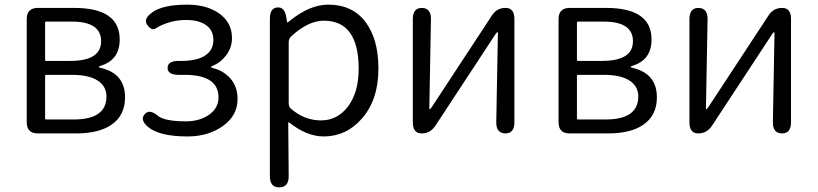

<svg xmlns="http://www.w3.org/2000/svg" viewBox="-20 -574 3518 826"><path d="M143 0Q95 0 95 -48V-492Q95 -540 143 -540H299Q495 -540 495 -404Q495 -316 413 -291Q405 -288 405 -286Q405 -284 413 -282Q518 -258 518 -155Q518 -77 459 -37Q405 0 307 0ZM174 -65Q174 -60 179 -60H297Q438 -60 438 -159Q438 -203 400 -227.5Q362 -252 290 -252H179Q174 -252 174 -247ZM174 -317Q174 -312 179 -312H282Q415 -312 415 -396.5Q415 -481 290 -481H179Q174 -481 174 -476Z M787 13Q667 13 618 -27Q581 -58 602 -82Q622 -107 659 -76Q688 -52 780 -52Q839 -52 879.5 -80.5Q920 -109 920 -155Q920 -252 774 -252H749Q701 -252 701 -282Q701 -312 749 -312H761Q828 -312 863 -335.5Q898 -359 898 -401.5Q898 -444 866.5 -466Q835 -488 782 -488Q736 -488 699 -475Q668 -464 650.5 -452Q633 -440 614 -466Q595 -492 634 -520Q679 -554 786 -554Q867 -554 920 -518Q978 -479 978 -410Q978 -370 954 -337.5Q930 -305 897 -292Q888 -288 888 -285.5Q888 -283 896 -281Q939 -271 969 -239Q1002 -203 1002 -148Q1002 -77 939 -32Q876 13 787 13Z M1181 232Q1141 232 1141 184V-493Q1141 -540 1174 -542Q1206 -544 1212 -497L1214 -483Q1215 -477 1216.5 -477Q1218 -477 1230 -487Q1314 -554 1392 -554Q1496 -554 1552 -480Q1608 -406 1608 -279Q1608 -145 1537 -64Q1470 13 1372 13Q1300 13 1224 -47Q1220 -50 1220 -45L1222 184Q1222 232 1181 232ZM1523 -278Q1523 -485 1373 -485Q1306 -485 1232 -417Q1222 -407 1222 -393V-129Q1222 -115 1232 -106Q1290 -56 1361 -56Q1432 -56 1477.5 -116.5Q1523 -177 1523 -278Z M1794 0Q1756 0 1756 -48V-492Q1756 -540 1795 -540Q1835 -539 1834 -491L1827 -109Q1827 -104 1829 -104Q1831 -104 1838 -114L2096 -507Q2117 -540 2155 -540Q2193 -540 2193 -492V-48Q2193 0 2154 0Q2114 -1 2115 -49L2122 -431Q2122 -436 2120 -436Q2118 -436 2111 -426L1853 -33Q1831 0 1794 0Z M2431 0Q2383 0 2383 -48V-492Q2383 -540 2431 -540H2587Q2783 -540 2783 -404Q2783 -316 2701 -291Q2693 -288 2693 -286Q2693 -284 2701 -282Q2806 -258 2806 -155Q2806 -77 2747 -37Q2693 0 2595 0ZM2462 -65Q2462 -60 2467 -60H2585Q2726 -60 2726 -159Q2726 -203 2688 -227.5Q2650 -252 2578 -252H2467Q2462 -252 2462 -247ZM2462 -317Q2462 -312 2467 -312H2570Q2703 -312 2703 -396.5Q2703 -481 2578 -481H2467Q2462 -481 2462 -476Z M2984 0Q2946 0 2946 -48V-492Q2946 -540 2985 -540Q3025 -539 3024 -491L3017 -109Q3017 -104 3019 -104Q3021 -104 3028 -114L3286 -507Q3307 -540 3345 -540Q3383 -540 3383 -492V-48Q3383 0 3344 0Q3304 -1 3305 -49L3312 -431Q3312 -436 3310 -436Q3308 -436 3301 -426L3043 -33Q3021 0 2984 0Z"/></svg>

Font: Resource Han Rounded KR Normal
Style: Regular
Weight: 350
Designer: Cyano Hao (round all glyphs); Ryoko NISHIZUKA 西塚涼子 (kana, bopomofo & ideographs); Paul D. Hunt (Latin, Greek & Cyrillic)
Foundry: Cyano Hao
Version: 0.990